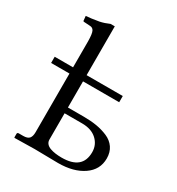

<svg xmlns="http://www.w3.org/2000/svg" viewBox="-168 -806 846 916"><g transform="rotate(30 255.0 -348.0)"><path d="M403.8 -124Q403.8 -164.6 374.3 -191.9Q344.7 -219.2 293 -219.2H196.8V-74.2Q196.8 -61.5 204.6 -52.2Q212.4 -43 226.1 -38.1Q239.7 -33.2 255.6 -31Q271.5 -28.8 290 -28.8Q403.8 -28.8 403.8 -124ZM196.8 -698.2V-429.2H396V-395H196.8V-251H284.2Q323.2 -251 355.5 -245.6Q387.7 -240.2 416.7 -227.8Q445.8 -215.3 462.4 -191.2Q479 -167 479 -132.8Q479 -70.8 426 -34.4Q373 2 288.1 2Q262.7 2 223.1 1Q183.6 0 158.2 0L48.8 2L46.9 0V-19Q46.9 -26.9 55.2 -26.9H79.1Q103.5 -26.9 112.8 -37.8Q122.1 -48.8 122.1 -71.8V-395H21V-429.2H122.1V-573.2Q121.6 -613.8 114.7 -627.4Q107.9 -641.1 91.8 -641.1L60.1 -643.1Q54.2 -643.1 54.2 -647.9L51.8 -671.9Q76.2 -673.3 122.1 -681.2Q147.5 -686.5 173.8 -698.2Z"/></g></svg>

Font: Linux Libertine G
Style: Regular
Weight: 400
Designer: Philipp H. Poll
Foundry: Philipp H. Poll
Version: Version 4.7.5